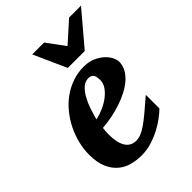

<svg xmlns="http://www.w3.org/2000/svg" viewBox="-211 -828 947 947"><g transform="rotate(-45 262.5 -355.0)"><path d="M333 -396Q333 -404.8 331.8 -413.3Q330.6 -421.9 326.9 -428.7Q323.2 -435.5 316.2 -439.7Q309.1 -443.8 297.9 -443.8Q274.4 -443.8 256.1 -427.2Q237.8 -410.6 223.6 -385Q209.5 -359.4 199.2 -328.9Q189 -298.3 182.1 -271Q208 -276.9 234.9 -288.6Q261.7 -300.3 283.4 -316.7Q305.2 -333 319.1 -353Q333 -373 333 -396ZM462.9 -395Q462.9 -368.7 450.9 -346.2Q439 -323.7 418 -305.2Q397 -286.6 368.9 -271.7Q340.8 -256.8 308.8 -246.1Q276.9 -235.4 242.4 -228.5Q208 -221.7 174.8 -219.2Q173.8 -210 172.9 -198.2Q171.9 -186.5 171.9 -178.2Q171.9 -152.3 175.8 -130.4Q179.7 -108.4 188.5 -92.3Q197.3 -76.2 211.7 -67.1Q226.1 -58.1 247.1 -58.1Q263.2 -58.1 279.8 -64.5Q296.4 -70.8 318.4 -85.7Q340.3 -100.6 369.6 -125Q398.9 -149.4 439.9 -185.1V-89.8Q425.3 -75.7 401.9 -57.9Q378.4 -40 348.6 -24.4Q318.8 -8.8 284.7 1.7Q250.5 12.2 213.9 12.2Q181.2 12.2 148.9 3.9Q116.7 -4.4 91.1 -25.4Q65.4 -46.4 49.3 -82.3Q33.2 -118.2 33.2 -173.8Q33.2 -211.9 42.7 -251Q52.2 -290 69.8 -326.2Q87.4 -362.3 112.8 -394Q138.2 -425.8 170.2 -449.2Q202.1 -472.7 240.2 -486.3Q278.3 -500 320.8 -500Q357.4 -500 384.3 -487.8Q411.1 -475.6 428.7 -458.7Q446.3 -441.9 454.6 -424.1Q462.9 -406.2 462.9 -395ZM379.9 -550.8H261.7L184.6 -722.2H267.6L336.9 -627.9L441.9 -722.2H524.9Z"/></g></svg>

Font: Charis SIL Phon
Style: Bold Italic
Weight: 700
Italic angle: -11°
Foundry: SIL International
Version: Version 5.000